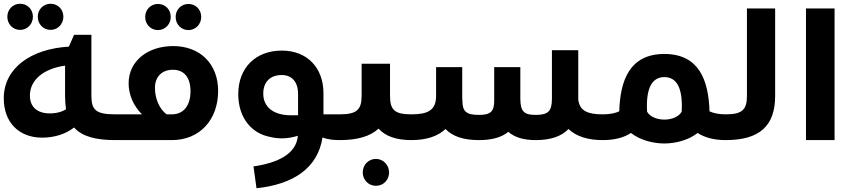

<svg xmlns="http://www.w3.org/2000/svg" viewBox="-20 -745 4537 1021"><path d="M87 -586C125 -586 155 -617 155 -656C155 -695 126 -725 87 -725C49 -725 19 -695 19 -656C19 -616 49 -586 87 -586ZM249 -586C287 -586 317 -617 317 -656C317 -695 288 -725 249 -725C211 -725 181 -695 181 -656C181 -616 211 -586 249 -586ZM466 -235V-560H374L346 -497C143 -485 0 -382 0 -222C0 -95 80 -13 204 -13C269 -13 329 -32 374 -67C416 -20 487 0 593 0V-137C493 -137 466 -158 466 -235ZM245 -142C175 -142 139 -179 139 -237C139 -317 207 -379 326 -396V-235C326 -209 328 -185 331 -164C311 -151 282 -142 245 -142Z M820 -585C858 -585 888 -616 888 -655C888 -694 859 -724 820 -724C782 -724 752 -694 752 -655C752 -615 782 -585 820 -585ZM982 -585C1020 -585 1050 -616 1050 -655C1050 -694 1021 -724 982 -724C944 -724 914 -694 914 -655C914 -615 944 -585 982 -585ZM901 -500C765 -500 664 -420 664 -302C664 -240 690 -182 735 -137H593C537 -137 493 -108 493 -69V-67C493 -29 537 0 593 0H894C1043 0 1140 -109 1140 -262C1140 -405 1044 -500 901 -500ZM894 -137H866C829 -164 804 -219 804 -277C804 -340 844 -374 899 -374C961 -374 993 -331 993 -260C993 -182 955 -137 894 -137Z M1787 -137H1700V-250C1700 -386 1612 -476 1479 -476C1339 -476 1247 -384 1247 -245V-244C1247 -119 1318 -35 1416 -17C1463 -5 1514 -7 1564 -23C1556 74 1457 121 1328 140L1344 256C1543 235 1670 147 1695 -14C1727 -2 1758 0 1787 0ZM1380 -247V-248C1380 -309 1417 -346 1478 -346C1533 -346 1565 -309 1565 -245V-132H1527C1435 -132 1380 -175 1380 -247Z M2054 -235V-406H1903V-235C1903 -160 1875 -137 1787 -137C1776 -137 1768 -129 1768 -118V-19C1768 -8 1776 0 1787 0C1881 0 1949 -20 1993 -61C2030 -20 2088 0 2168 0V-137C2080 -137 2054 -159 2054 -235ZM1979 100C1940 100 1909 131 1909 172C1909 212 1940 243 1979 243C2019 243 2049 212 2049 172C2049 132 2018 100 1979 100Z M3185 -137C3105 -137 3062 -155 3055 -216V-221V-478H2915V-221C2915 -152 2894 -134 2828 -134C2767 -134 2747 -152 2747 -221V-388H2608V-209C2608 -151 2588 -134 2527 -134C2461 -134 2439 -151 2439 -209V-215H2438V-388H2299V-235C2299 -159 2256 -137 2168 -137V0C2245 0 2307 -19 2349 -59C2387 -19 2446 0 2527 0C2595 0 2647 -14 2683 -44C2717 -14 2766 0 2828 0C2907 0 2965 -19 3003 -59C3045 -19 3107 0 3185 0Z M3839 -137C3802 -137 3774 -143 3753 -153C3748 -319 3697 -458 3513 -458C3329 -458 3278 -319 3273 -153C3252 -143 3223 -137 3186 -137C3175 -137 3167 -129 3167 -118V-19C3167 -8 3175 0 3186 0C3249 0 3300 -14 3335 -38C3386 2 3457 18 3513 18C3569 18 3639 2 3690 -38C3726 -14 3776 0 3839 0C3850 0 3858 -8 3858 -19V-118C3858 -129 3850 -137 3839 -137ZM3605 -151C3588 -121 3547 -109 3513 -109C3479 -109 3438 -121 3421 -151C3414 -276 3447 -335 3513 -335C3579 -335 3612 -276 3605 -151Z M3839 0C4019 0 4102 -75 4102 -235V-700H3952V-235C3952 -160 3925 -137 3839 -137C3827 -137 3821 -131 3821 -119V-17C3821 -6 3827 0 3839 0Z M4266 0H4418V-700H4266Z"/></svg>

Font: Juman SemiBold
Style: Regular
Weight: 600
Designer: Bandar Raffah (Arabic) Julieta Ulanovsky (Latin)
Foundry: Caramella
Version: Version 5.022;PS 005.022;hotconv 1.0.88;makeotf.lib2.5.64775